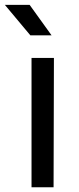

<svg xmlns="http://www.w3.org/2000/svg" viewBox="-46 -790 334 810"><path d="M87 0V-545.5H181.5L180 0ZM82 -641 -25.5 -769.5H79L171.5 -641Z"/></svg>

Font: Spline Sans
Style: Regular
Weight: 400
Designer: Eben Sorkin, Mirko Velimirovic
Foundry: Sorkin Type
Version: Version 1.001